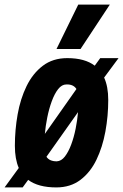

<svg xmlns="http://www.w3.org/2000/svg" viewBox="-47 -809 538 839"><path d="M199 10Q120 10 76 -23L52 10H-27L35 -75Q18 -114 18 -172Q18 -241 30 -309Q42 -377 69 -432.5Q96 -488 140 -521.5Q184 -555 247 -555Q324 -555 367 -522L391 -555H471L408 -470Q426 -431 426 -372Q426 -302 413.5 -234Q401 -166 374.5 -111Q348 -56 304.5 -23Q261 10 199 10ZM243 -440Q223 -440 207 -419.5Q191 -399 179 -366Q167 -333 159.5 -295.5Q152 -258 149 -224L287 -420Q274 -441 243 -440ZM201 -104Q221 -105 236.5 -125Q252 -145 264 -177Q276 -209 283.5 -246.5Q291 -284 294 -319L156 -124Q169 -104 201 -104ZM200 -595 295 -789H433L305 -595Z"/></svg>

Font: Georama SemiCondensed
Style: Bold Italic
Weight: 700
Width: 4
Italic angle: -9°
Designer: Jean-Baptiste Levee
Foundry: Production Type
Version: Version 1.000